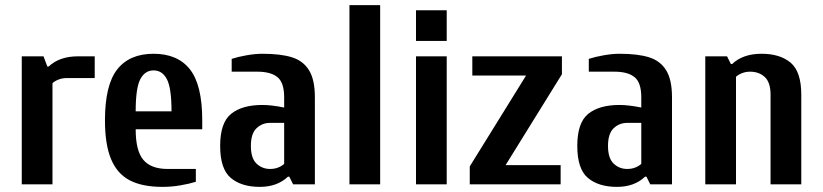

<svg xmlns="http://www.w3.org/2000/svg" viewBox="-20 -720 3215 750"><path d="M65 -500H150L165 -460H170Q212 -500 285 -500H350V-415H240Q223 -415 208 -409Q193 -403 185 -395V0H65Z M390 -250Q390 -388 438 -449Q486 -510 580 -510Q674 -510 722 -449Q770 -388 770 -250V-215H510Q510 -131 540 -95.5Q570 -60 635 -60H745V-10Q720 -2 685 4Q650 10 615 10Q536 10 487 -15.5Q438 -41 414 -98Q390 -155 390 -250ZM650 -285Q650 -376 632 -410.5Q614 -445 580 -445Q546 -445 528 -410.5Q510 -376 510 -285Z M840 -150Q840 -241 883 -275.5Q926 -310 1005 -310Q1040 -310 1090 -300V-340Q1090 -397 1064 -418.5Q1038 -440 985 -440H885V-490Q909 -498 943 -504Q977 -510 1005 -510Q1077 -510 1121 -496Q1165 -482 1187.5 -445Q1210 -408 1210 -340V0H1125L1110 -30H1105Q1063 10 995 10Q923 10 881.5 -25Q840 -60 840 -150ZM1090 -80V-240H1035Q1004 -240 982 -219Q960 -198 960 -150Q960 -102 982 -81Q1004 -60 1035 -60Q1053 -60 1067.5 -66Q1082 -72 1090 -80Z M1345 0V-700H1465V0Z M1605 -560V-680H1725V-560ZM1605 0V-500H1725V0Z M1815 0V-70L2035 -425H1825V-500H2175V-430L1955 -75H2170V0Z M2235 -150Q2235 -241 2278 -275.5Q2321 -310 2400 -310Q2435 -310 2485 -300V-340Q2485 -397 2459 -418.5Q2433 -440 2380 -440H2280V-490Q2304 -498 2338 -504Q2372 -510 2400 -510Q2472 -510 2516 -496Q2560 -482 2582.5 -445Q2605 -408 2605 -340V0H2520L2505 -30H2500Q2458 10 2390 10Q2318 10 2276.5 -25Q2235 -60 2235 -150ZM2485 -80V-240H2430Q2399 -240 2377 -219Q2355 -198 2355 -150Q2355 -102 2377 -81Q2399 -60 2430 -60Q2448 -60 2462.5 -66Q2477 -72 2485 -80Z M2735 -500H2820L2835 -470H2840Q2882 -510 2955 -510Q3027 -510 3068.5 -475Q3110 -440 3110 -350V0H2990V-350Q2990 -398 2967.5 -419Q2945 -440 2910 -440Q2893 -440 2878 -434Q2863 -428 2855 -420V0H2735Z"/></svg>

Font: Cuprum
Style: Bold
Weight: 700
Designer: Jovanny Lemonad
Foundry: Jovanny Lemonad
Version: Version 2.000